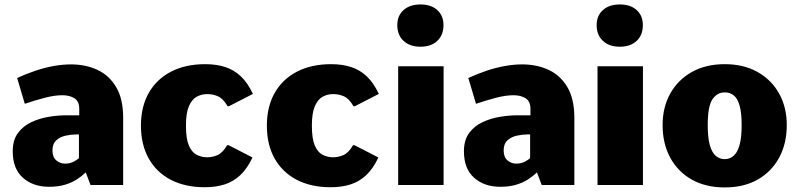

<svg xmlns="http://www.w3.org/2000/svg" viewBox="-20 -823 3553 854"><path d="M198.2 7.8Q127.4 7.8 82 -32.2Q36.6 -72.3 36.6 -150.4Q36.6 -200.2 60.1 -231.7Q83.5 -263.2 120.1 -280Q156.7 -296.9 197.5 -303.5Q238.3 -310.1 272.9 -310.1H332.5V-338.4Q332.5 -372.1 311.3 -385.7Q290 -399.4 256.8 -399.4Q222.7 -399.4 179.7 -388.2Q136.7 -377 90.3 -361.3L56.2 -476.1Q97.7 -495.1 138.7 -508.8Q179.7 -522.5 219.5 -529.5Q259.3 -536.6 295.9 -536.6Q360.4 -536.6 412.8 -512.5Q465.3 -488.3 496.6 -435.8Q527.8 -383.3 527.8 -298.8V0H382.8L361.3 -56.2Q344.7 -40 322.3 -25.4Q299.8 -10.7 269.5 -1.5Q239.3 7.8 198.2 7.8ZM268.6 -95.2Q291 -95.2 307.4 -103.8Q323.7 -112.3 331.1 -119.6V-225.1H320.3Q297.4 -225.1 272.5 -219.7Q247.6 -214.4 230.5 -199Q213.4 -183.6 213.4 -153.8Q213.4 -123.5 230.7 -109.4Q248 -95.2 268.6 -95.2Z M891.1 9.8Q803.2 9.8 739.5 -23.4Q675.8 -56.6 641.4 -118.2Q606.9 -179.7 606.9 -264.2Q606.9 -348.6 641.8 -409.9Q676.8 -471.2 741 -504.4Q805.2 -537.6 893.1 -537.6Q941.9 -537.6 981 -525.1Q1020 -512.7 1050.8 -483.9Q1081.5 -455.1 1105 -405.3L998.5 -350.6H992.2Q972.7 -384.8 948.7 -395Q924.8 -405.3 898.9 -404.3Q876 -404.3 854.7 -392.6Q833.5 -380.9 820.3 -350.6Q807.1 -320.3 807.1 -264.2Q807.1 -206.5 819.8 -176.5Q832.5 -146.5 853 -135.5Q873.5 -124.5 897 -123.5Q922.9 -122.6 946.8 -132.8Q970.7 -143.1 990.2 -177.2H996.6L1103 -122.6Q1079.6 -72.8 1048.8 -43.9Q1018.1 -15.1 979 -2.7Q939.9 9.8 891.1 9.8Z M1451.2 9.8Q1363.3 9.8 1299.6 -23.4Q1235.8 -56.6 1201.4 -118.2Q1167 -179.7 1167 -264.2Q1167 -348.6 1201.9 -409.9Q1236.8 -471.2 1301 -504.4Q1365.2 -537.6 1453.1 -537.6Q1502 -537.6 1541 -525.1Q1580.1 -512.7 1610.8 -483.9Q1641.6 -455.1 1665 -405.3L1558.6 -350.6H1552.2Q1532.7 -384.8 1508.8 -395Q1484.9 -405.3 1459 -404.3Q1436 -404.3 1414.8 -392.6Q1393.6 -380.9 1380.4 -350.6Q1367.2 -320.3 1367.2 -264.2Q1367.2 -206.5 1379.9 -176.5Q1392.6 -146.5 1413.1 -135.5Q1433.6 -124.5 1457 -123.5Q1482.9 -122.6 1506.8 -132.8Q1530.8 -143.1 1550.3 -177.2H1556.6L1663.1 -122.6Q1639.6 -72.8 1608.9 -43.9Q1578.1 -15.1 1539.1 -2.7Q1500 9.8 1451.2 9.8Z M1751 0V-528.3H1953.1V0ZM1850.1 -615.2Q1803.2 -615.2 1775.1 -641.1Q1747.1 -667 1747.1 -711.4Q1747.1 -753.4 1775.1 -778.3Q1803.2 -803.2 1850.1 -803.2Q1897.5 -803.2 1925 -778.3Q1952.6 -753.4 1952.6 -711.4Q1952.6 -667 1925 -641.1Q1897.5 -615.2 1850.1 -615.2Z M2205.1 7.8Q2134.3 7.8 2088.9 -32.2Q2043.5 -72.3 2043.5 -150.4Q2043.5 -200.2 2066.9 -231.7Q2090.3 -263.2 2127 -280Q2163.6 -296.9 2204.3 -303.5Q2245.1 -310.1 2279.8 -310.1H2339.4V-338.4Q2339.4 -372.1 2318.1 -385.7Q2296.9 -399.4 2263.7 -399.4Q2229.5 -399.4 2186.5 -388.2Q2143.6 -377 2097.2 -361.3L2063 -476.1Q2104.5 -495.1 2145.5 -508.8Q2186.5 -522.5 2226.3 -529.5Q2266.1 -536.6 2302.7 -536.6Q2367.2 -536.6 2419.7 -512.5Q2472.2 -488.3 2503.4 -435.8Q2534.7 -383.3 2534.7 -298.8V0H2389.6L2368.2 -56.2Q2351.6 -40 2329.1 -25.4Q2306.6 -10.7 2276.4 -1.5Q2246.1 7.8 2205.1 7.8ZM2275.4 -95.2Q2297.9 -95.2 2314.2 -103.8Q2330.6 -112.3 2337.9 -119.6V-225.1H2327.1Q2304.2 -225.1 2279.3 -219.7Q2254.4 -214.4 2237.3 -199Q2220.2 -183.6 2220.2 -153.8Q2220.2 -123.5 2237.5 -109.4Q2254.9 -95.2 2275.4 -95.2Z M2637.7 0V-528.3H2839.8V0ZM2736.8 -615.2Q2689.9 -615.2 2661.9 -641.1Q2633.8 -667 2633.8 -711.4Q2633.8 -753.4 2661.9 -778.3Q2689.9 -803.2 2736.8 -803.2Q2784.2 -803.2 2811.8 -778.3Q2839.4 -753.4 2839.4 -711.4Q2839.4 -667 2811.8 -641.1Q2784.2 -615.2 2736.8 -615.2Z M3203.6 10.7Q3118.7 10.7 3056.6 -24.4Q2994.6 -59.6 2960.9 -122.1Q2927.2 -184.6 2927.2 -266.6Q2927.2 -346.2 2961.4 -407.2Q2995.6 -468.3 3057.6 -502.9Q3119.6 -537.6 3203.6 -537.6Q3287.6 -537.6 3349.4 -502.9Q3411.1 -468.3 3445.3 -407.2Q3479.5 -346.2 3479.5 -266.6Q3479.5 -184.6 3445.8 -122.1Q3412.1 -59.6 3350.3 -24.4Q3288.6 10.7 3203.6 10.7ZM3203.6 -115.2Q3225.6 -115.2 3242.4 -129.4Q3259.3 -143.6 3269 -176.5Q3278.8 -209.5 3278.8 -266.6Q3278.8 -322.3 3269.5 -354Q3260.3 -385.7 3243.4 -398.9Q3226.6 -412.1 3203.6 -412.1Q3169.4 -412.1 3148.7 -381.1Q3127.9 -350.1 3127.9 -266.6Q3127.9 -209 3137.7 -175.8Q3147.5 -142.6 3164.6 -128.9Q3181.6 -115.2 3203.6 -115.2Z"/></svg>

Font: Comme Black
Style: Regular
Weight: 900
Version: Version 1.000;gftools[0.9.27]